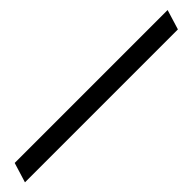

<svg xmlns="http://www.w3.org/2000/svg" viewBox="25 -308 554 554"><g transform="rotate(-45 302.5 -30.5)"><path d="M0 -60.5H624L605.5 0H-18.6Z"/></g></svg>

Font: Molle
Style: Regular
Weight: 400
Italic angle: -22°
Designer: Elena Albertoni
Foundry: Elena Albertoni
Version: Version 1.001; ttfautohint (v0.92) -l 12 -r 12 -G 200 -x 10 